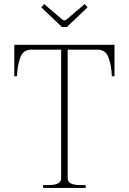

<svg xmlns="http://www.w3.org/2000/svg" viewBox="-20 -919 630 939"><path d="M182 -883 196 -899 284 -824Q291 -819 295 -819Q299 -819 306 -824L394 -899L408 -883L307 -787H283ZM191 -14H218Q248 -14 263.5 -22Q279 -30 279 -47V-676H132Q93 -676 79 -637Q65 -598 63 -546H50V-700H540V-546H527Q525 -598 511 -637Q497 -676 458 -676H311V-47Q311 -30 326.5 -22Q342 -14 372 -14H399V0H191Z"/></svg>

Font: Taviraj Thin
Style: Regular
Weight: 250
Designer: Katatrad Team
Foundry: CadsonDemak
Version: Version 1.001